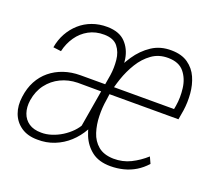

<svg xmlns="http://www.w3.org/2000/svg" viewBox="-98 -670 908 810"><g transform="rotate(20 356.0 -265.0)"><path d="M292.5 -89.4 336.9 -352.1Q341.8 -385.3 338.4 -420.2Q335 -455.1 315.9 -479Q296.9 -502.9 254.9 -503.4Q216.3 -503.9 185.8 -487.3Q155.3 -470.7 135 -441.4Q114.7 -412.1 106.4 -375.5L70.8 -379.9Q76.7 -415 92.8 -444.1Q108.9 -473.1 133.1 -494.6Q157.2 -516.1 188.7 -527.6Q220.2 -539.1 256.8 -538.6Q310.1 -537.6 337.6 -509Q365.2 -480.5 372.1 -437.5Q378.9 -394.5 373 -350.6L331.5 -106ZM342.8 -308.1 336.9 -273.9 218.3 -274.4Q177.2 -273.4 142.8 -256.8Q108.4 -240.2 85.2 -209.7Q62 -179.2 55.2 -136.7Q50.3 -104.5 59.1 -78.9Q67.9 -53.2 89.4 -38.6Q110.8 -23.9 145 -23.9Q167 -23.4 190.9 -31Q214.8 -38.6 236.6 -52.2Q258.3 -65.9 275.4 -83.5Q292.5 -101.1 302.2 -121.1L327.1 -104Q307.6 -69.3 279.5 -43.7Q251.5 -18.1 215.6 -3.9Q179.7 10.3 139.6 9.3Q96.2 9.3 66.9 -10.7Q37.6 -30.8 25.1 -64.2Q12.7 -97.7 18.6 -138.7Q23.9 -179.2 40.5 -210.2Q57.1 -241.2 83.5 -262.9Q109.9 -284.7 144.3 -296.4Q178.7 -308.1 218.8 -308.1ZM467.8 9.3Q416 9.3 384 -15.1Q352.1 -39.6 336.4 -77.9Q320.8 -116.2 317.9 -160.2Q314.9 -204.1 321.3 -245.1L325.2 -274.9Q332.5 -316.4 348.4 -362.3Q364.3 -408.2 391.4 -448.5Q418.5 -488.8 456.5 -513.9Q494.6 -539.1 544.9 -538.1Q590.3 -537.6 619.1 -517.3Q647.9 -497.1 662.4 -464.6Q676.8 -432.1 679.9 -393.6Q683.1 -355 677.7 -317.9L670.4 -274.9H346.7L353 -309.1H638.2L641.1 -325.2Q647.5 -363.3 642.3 -404.5Q637.2 -445.8 613.8 -474.4Q590.3 -502.9 542.5 -503.4Q500 -503.9 468.8 -481.4Q437.5 -459 415.8 -423.6Q394 -388.2 380.6 -348.6Q367.2 -309.1 360.8 -274.9L356.9 -245.6Q351.1 -212.4 352.1 -174.1Q353 -135.7 363.8 -102.1Q374.5 -68.4 399.9 -47.1Q425.3 -25.9 468.8 -24.9Q510.3 -24.4 545.4 -41.7Q580.6 -59.1 610.8 -86.4L624 -57.6Q603.5 -34.7 578.9 -19.8Q554.2 -4.9 525.9 2.2Q497.6 9.3 467.8 9.3Z"/></g></svg>

Font: Roboto Condensed ExtraLight
Style: Italic
Weight: 250
Italic angle: -12°
Designer: Christian Robertson
Foundry: Google
Version: Version 3.008; 2023